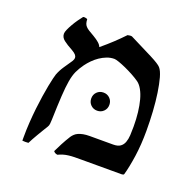

<svg xmlns="http://www.w3.org/2000/svg" viewBox="-106 -671 814 798"><g transform="rotate(20 301.0 -272.0)"><path d="M69.3 9.8V-6.3Q69.3 -39.1 71.5 -71.8Q73.7 -104.5 77.1 -134.8Q80.6 -165 84.7 -192.1Q88.9 -219.2 93 -240.5Q97.2 -261.7 100.6 -276.1Q104 -290.5 106 -295.9Q113.8 -316.4 126.5 -335.2Q139.2 -354 151.9 -372.6Q157.2 -380.9 157.2 -388.2Q157.2 -395 152.1 -401.1Q147 -407.2 134.3 -414.6Q108.9 -428.2 94.2 -439.7Q79.6 -451.2 79.6 -467.3Q79.6 -474.6 85 -486.6Q90.3 -498.5 97.9 -511.7Q105.5 -524.9 114.5 -537.8Q123.5 -550.8 130.9 -559.6Q134.3 -561 139.9 -560.1Q145.5 -559.1 149.9 -557.1Q150.4 -545.9 152.6 -538.8Q154.8 -531.7 160.2 -525.9Q165.5 -520 174.6 -514.4Q183.6 -508.8 198.2 -500.5Q213.9 -491.2 223.9 -482.4Q233.9 -473.6 236.8 -464.8Q251.5 -477.1 263.9 -488Q276.4 -499 287.6 -509.5Q298.8 -520 309.1 -530.3Q319.3 -540.5 330.1 -551.8Q335.4 -552.7 339.6 -553.5Q343.8 -554.2 349.1 -553.2Q411.1 -522.5 450.2 -502.4Q489.3 -482.4 498.5 -471.7Q508.8 -460 516.4 -432.9Q523.9 -405.8 529.3 -369.4Q534.7 -333 537.4 -290.3Q540 -247.6 540 -204.6Q540 -143.6 532.5 -91.6Q524.9 -39.6 515.1 -4.9Q514.2 -2 511.2 -1Q508.3 0 504.9 0H329.6Q311 0 296.9 0.2Q282.7 0.5 270.8 2Q258.8 3.4 248 6.6Q237.3 9.8 226.1 15.1Q214.4 13.7 208.5 5.4Q216.3 -11.2 226.8 -31.2Q237.3 -51.3 251 -73.2Q255.4 -79.6 261.5 -85.4Q267.6 -91.3 276.4 -95.2Q285.2 -99.1 297.4 -101.6Q309.6 -104 326.2 -104H429.2Q449.7 -104 460.7 -111.8Q471.7 -119.6 476.8 -133.3Q481.9 -147 482.9 -164.8Q483.9 -182.6 483.9 -203.1Q483.9 -236.3 480.5 -265.6Q477.1 -294.9 470.7 -318.6Q464.4 -342.3 454.6 -359.6Q444.8 -377 432.6 -385.7Q419.4 -395 401.4 -404.8Q383.3 -414.6 366 -422.4Q348.6 -430.2 334 -435.3Q319.3 -440.4 313 -440.4Q295.9 -440.4 280 -434.3Q264.2 -428.2 249.8 -418.5Q235.4 -408.7 223.4 -396.5Q211.4 -384.3 202.1 -371.6Q188 -352.1 179.4 -333.5Q170.9 -314.9 166.3 -287.8Q161.6 -260.7 159.2 -219.5Q156.7 -178.2 154.8 -113.3Q154.3 -104 153.6 -95.7Q152.8 -87.4 148.9 -81.5Q142.1 -70.3 134.5 -57.9Q127 -45.4 119.9 -33.4Q112.8 -21.5 106.7 -10.3Q100.6 1 96.2 9.8Q82.5 11.2 69.3 9.8ZM278.3 -253.4Q278.3 -270.5 289.8 -282Q301.3 -293.5 318.4 -293.5Q335.4 -293.5 346.9 -282Q358.4 -270.5 358.4 -253.4Q358.4 -236.3 346.9 -224.9Q335.4 -213.4 318.4 -213.4Q301.3 -213.4 289.8 -224.9Q278.3 -236.3 278.3 -253.4Z"/></g></svg>

Font: Federov2
Style: Regular
Weight: 400
Designer: Olexa M. Volochay | Cyreal.org
Foundry: Olexa M. Volochay | Cyreal.org
Version: Version 1.000